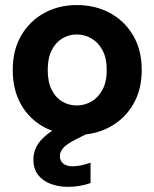

<svg xmlns="http://www.w3.org/2000/svg" viewBox="-20 -527 611 760"><path d="M283.9 7Q210.9 7 153.7 -24.2Q96.4 -55.5 63.4 -113.1Q30.4 -170.8 30.4 -250Q30.4 -329 64 -386.5Q97.6 -444 155.1 -475.5Q212.7 -507 283.9 -507Q357.3 -507 415.4 -475.5Q473.5 -444 507.2 -386.5Q541 -329 541 -250Q541 -171 506.7 -113.2Q472.5 -55.5 414.4 -24.2Q356.3 7 283.9 7ZM284.2 -109.5Q314.2 -109.5 341.1 -124.7Q368.1 -139.9 385.3 -171.2Q402.5 -202.5 402.5 -249.9Q402.5 -297.3 385.5 -328.5Q368.6 -359.7 341.6 -375.1Q314.7 -390.5 283.9 -390.5Q253.1 -390.5 226.9 -375.1Q200.8 -359.6 184.9 -328.6Q168.9 -297.6 168.9 -250Q168.9 -202.4 184.6 -171.4Q200.3 -140.4 226.4 -124.9Q252.6 -109.5 284.2 -109.5ZM249.3 212.6Q213.2 212.6 181.7 201.3Q150.1 190 131.1 165.8Q112.1 141.5 112.1 104Q112.1 76.9 125.1 51.9Q138.2 26.9 169.7 2.6Q201.3 -21.7 255.4 -45.7L297.9 -64.7L329.5 0L280.5 24.5Q245 42.5 231 58Q217 73.5 217 91.5Q217 109.4 230.4 120.4Q243.9 131.3 266.9 131.3Q282.4 131.3 300.6 127.6Q318.9 123.8 338.4 116.8V197.6Q318.9 204.6 296.1 208.6Q273.3 212.6 249.3 212.6Z"/></svg>

Font: Envelope Sans Variable
Style: Regular
Weight: 500
Designer: Andreas Rasmussen / Norman Anderson
Foundry: mail.de GmbH
Version: Version 1.150